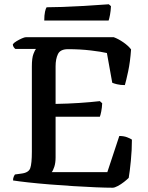

<svg xmlns="http://www.w3.org/2000/svg" viewBox="-20 -878 693 898"><path d="M507 0Q476 0 428 -2Q380 -4 323.5 -7.5Q267 -11 211.5 -15.5Q156 -20 111 -25Q66 -30 41 -34Q41 -44 44 -51Q47 -58 50 -62L79 -66Q114 -70 121.5 -91.5Q129 -113 129 -168V-567Q129 -607 136.5 -626Q144 -645 148 -649H52Q49 -651 44.5 -657Q40 -663 40 -671Q45 -678 57.5 -685.5Q70 -693 82.5 -698.5Q95 -704 101 -704H512Q534 -696 557 -680Q580 -664 593 -647Q589 -589 579.5 -544.5Q570 -500 564 -480Q543 -480 527 -484Q511 -488 505 -491L480 -630Q455 -636 405 -642Q355 -648 298 -648Q262 -648 251 -625Q240 -602 240 -568V-392Q298 -393 351 -396.5Q404 -400 447 -405L458 -395Q457 -374 453.5 -356.5Q450 -339 447 -332H240V-142Q240 -116 234 -98Q228 -80 222 -73H482L538 -242Q559 -242 574.5 -236Q590 -230 597 -225Q597 -177 592 -126Q587 -75 582 -46Q574 -38 560 -27Q546 -16 531 -8Q516 0 507 0ZM187 -782Q187 -807 190.5 -823Q194 -839 198 -844Q229 -844 271.5 -845.5Q314 -847 357.5 -849.5Q401 -852 436.5 -854.5Q472 -857 489 -858L499 -849Q498 -827 494.5 -808.5Q491 -790 488 -782Z"/></svg>

Font: Texturina 72pt SemiBold
Style: Regular
Weight: 600
Designer: Guillermo Torres Carreño
Foundry: Omnibus-Type
Version: Version 1.002; ttfautohint (v1.8.3)